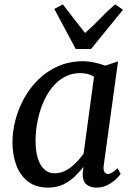

<svg xmlns="http://www.w3.org/2000/svg" viewBox="-20 -848 613 878"><path d="M454.5 -92.9Q451.3 -69.7 458.2 -61Q465 -52.4 473.5 -52.4Q482.7 -52.4 492.8 -58.8Q503 -65.3 517.8 -78.6L531.8 -53Q527.8 -46.3 512.7 -31.1Q497.6 -15.9 474 -2.9Q450.3 10 420.9 10Q392.6 10 375 -4.9Q357.4 -19.9 358 -53.8L361.7 -84.8Q344 -62.2 321.3 -40.3Q298.6 -18.5 268.7 -4.2Q238.8 10 199.9 10Q144.7 10 108.6 -17.5Q72.5 -44.9 54.7 -92.1Q37 -139.4 37 -198.1Q37 -247.4 50.6 -299.5Q64.2 -351.6 90.8 -399.5Q117.3 -447.3 156.5 -485.4Q195.6 -523.6 247.1 -545.8Q298.5 -568 361.5 -568Q384.5 -568 412.3 -562Q440.2 -555.9 461.3 -547.7L519.8 -567.3ZM409.9 -497Q396.4 -505.8 380.4 -509.7Q364.3 -513.7 346.9 -513.7Q306.4 -513.7 273.8 -495.4Q241.2 -477.2 216.7 -445.8Q192.1 -414.5 175.6 -374.3Q159.2 -334.2 150.9 -290.2Q142.6 -246.3 142.6 -203.4Q142.6 -155.2 153.6 -122.1Q164.5 -89.1 183.9 -72.3Q203.2 -55.5 228.6 -55.5Q251.8 -55.5 271.7 -64.1Q291.6 -72.8 308.3 -86.6Q325 -100.4 338.6 -115.8Q352.1 -131.3 362.3 -145.3ZM326.4 -623.8 228.3 -807.1 267.3 -828Q292.3 -795.5 317.7 -762.7Q343.1 -729.9 369.2 -697.1Q406.2 -729.9 437.4 -762.7Q468.7 -795.5 506.4 -828L542.5 -803.5L396.2 -623.8Z"/></svg>

Font: Merriweather Light
Style: Italic
Weight: 300
Italic angle: -7.8°
Designer: Eben Sorkin
Foundry: Eben Sorkin
Version: Version 2.101